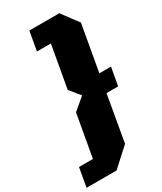

<svg xmlns="http://www.w3.org/2000/svg" viewBox="-274 -967 1046 1242"><g transform="rotate(-30 248.5 -346.0)"><path d="M-16 187 9 46H113L169 -270L258 -345L195 -422L251 -737H147L172 -879H396L487 -757L426 -413H513L489 -279H402L342 65L208 187Z"/></g></svg>

Font: Tomorrow ExtraBold
Style: Italic
Weight: 800
Italic angle: -10°
Designer: Tony de Marco, Monica Rizzolli
Foundry: Just in Type
Version: Version 2.002